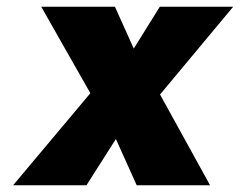

<svg xmlns="http://www.w3.org/2000/svg" viewBox="-20 -553 716 573"><path d="M388 0 321 -149 266 -246 103 -533H323L385 -395L446 -292L607 0ZM19 0 280 -311 362 -195 238 0ZM416 -221 335 -337 457 -533H676Z"/></svg>

Font: Lexend ExtBd
Style: Italic
Weight: 800
Italic angle: -8.13011°
Designer: Bonnie Shaver-Troup, Thomas Jockin
Foundry: Lexend
Version: Version 1.007